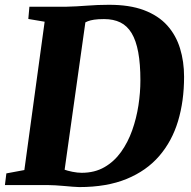

<svg xmlns="http://www.w3.org/2000/svg" viewBox="-32 -771 794 800"><path d="M90.5 -743H244.5Q286 -744 331 -747.5Q376 -751 419.5 -751Q507 -751.5 567.5 -728.8Q628 -706 664.8 -665Q701.5 -624 718.2 -569.2Q735 -514.5 735 -451Q735 -350 709.8 -266.2Q684.5 -182.5 631.5 -121Q578.5 -59.5 495.8 -25.5Q413 8.5 298 8.5Q287 8.5 271 7Q255 5.5 236.2 4Q217.5 2.5 199 1.2Q180.5 0 164.5 0H-11.5L-5.5 -48.5L69.5 -62.5L154 -680.5L86 -692ZM232.5 -30 220 -73Q219 -70.5 233.8 -65Q248.5 -59.5 269.8 -55.2Q291 -51 308.5 -51Q362.5 -51 403.2 -74.5Q444 -98 472.5 -138Q501 -178 518.8 -228Q536.5 -278 544.8 -331.8Q553 -385.5 553 -436Q553 -504.5 544 -553.2Q535 -602 516.5 -632.8Q498 -663.5 469.5 -677.5Q441 -691.5 401.5 -691.5Q376.5 -691.5 360.2 -689Q344 -686.5 334 -682.5Q324 -678.5 317.5 -674L327 -701Z"/></svg>

Font: Merriweather 28pt Black
Style: Italic
Weight: 900
Italic angle: -7.8°
Version: Version 2.101